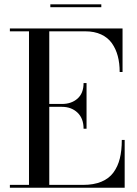

<svg xmlns="http://www.w3.org/2000/svg" viewBox="-20 -884 646 904"><path d="M217 -863.5H457V-850H217ZM373.5 -278Q373.5 -326.5 344.8 -353.8Q316 -381 271.5 -381H212V-13.5H371.5Q421.5 -13.5 457.5 -28.5Q493.5 -43.5 514.2 -72Q535 -100.5 544.2 -138Q553.5 -175.5 553.5 -225H567V0H26.5V-13.5H116.5V-736.5H26.5V-750H557V-545H543.5Q543.5 -586.5 534.5 -620.2Q525.5 -654 506.8 -680.5Q488 -707 456.2 -721.8Q424.5 -736.5 382 -736.5H212V-394.5H271.5Q316.5 -394.5 345 -419.8Q373.5 -445 373.5 -493H387.5V-278Z"/></svg>

Font: Bodoni* 16pt
Style: Regular
Weight: 400
Version: Version 2.3